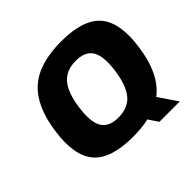

<svg xmlns="http://www.w3.org/2000/svg" viewBox="-186 -925 1200 1200"><g transform="rotate(-45 413.5 -325.0)"><path d="M79.1 -350.1Q106.4 -544.4 206.8 -632.3Q307.1 -720.2 501 -720.2Q695.3 -720.2 771 -632.1Q846.7 -543.9 819.3 -350.1Q790.5 -141.6 675.8 -54.2L760.3 69.8H580.1L537.1 5.9Q477.1 20 397 20Q202.6 20 127.2 -68.1Q51.8 -156.2 79.1 -350.1ZM594.7 -517.6Q564 -569.8 480 -569.8Q396 -569.8 350.6 -517.6Q305.2 -465.3 289.1 -350.1Q272.9 -234.9 303.7 -182.4Q334.5 -129.9 418.5 -129.9Q502.4 -129.9 547.9 -182.4Q593.3 -234.9 609.4 -350.1Q625.5 -465.3 594.7 -517.6Z"/></g></svg>

Font: Fivo Sans Heavy
Style: Regular
Weight: 900
Designer: Alexander Slobzheninov
Foundry: Alexander Slobzheninov
Version: 1.0